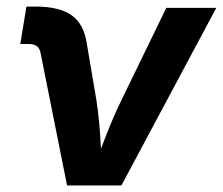

<svg xmlns="http://www.w3.org/2000/svg" viewBox="-20 -570 685 590"><path d="M186.1 0 104.5 -407.8Q101.7 -422 93 -428.4Q84.4 -434.8 67.8 -434.8H42.4L61.2 -549.8H88.8Q163.2 -549.8 200.8 -522.6Q238.5 -495.5 247.1 -433.9L276.2 -262.5Q284.3 -209.3 287.8 -155Q291.2 -100.6 294.4 -43.1H263.2Q285.7 -101 306.6 -155.2Q327.5 -209.3 353.3 -262.5L491 -545.9H644.7L353 0Z"/></svg>

Font: Inter Variable
Style: Italic
Weight: 400
Italic angle: -9.39999°
Designer: Rasmus Andersson
Foundry: rsms
Version: Version 4.001;git-9221beed3